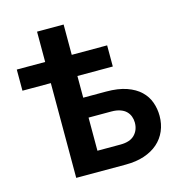

<svg xmlns="http://www.w3.org/2000/svg" viewBox="-98 -733 766 820"><g transform="rotate(-15 284.5 -323.0)"><path d="M357.5 -323Q411 -323 448 -310Q485 -297 508 -275Q531 -253 541.2 -224.2Q551.5 -195.5 551.5 -164Q551.5 -128 538.5 -97.8Q525.5 -67.5 500.8 -45.8Q476 -24 440.2 -12Q404.5 0 358.5 0H139V-419H13.5V-512.5H139V-646.5H256.5V-512.5H413V-419H256.5V-323ZM358.5 -88.5Q400.5 -88.5 421.2 -109.5Q442 -130.5 442 -163.5Q442 -177.5 437.2 -190.5Q432.5 -203.5 422.5 -213.5Q412.5 -223.5 396.2 -229.2Q380 -235 357.5 -235H256.5V-88.5Z"/></g></svg>

Font: Lato
Style: Bold
Weight: 700
Designer: Lukasz Dziedzic with Adam Twardoch and Botio Nikoltchev
Foundry: tyPoland Lukasz Dziedzic
Version: Version 2.010; 2014-09-01; http://www.latofonts.com/; ttfaut